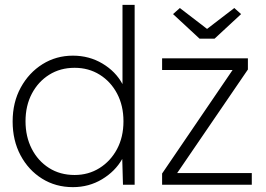

<svg xmlns="http://www.w3.org/2000/svg" viewBox="-20 -760 1094 790"><path d="M280 10Q209 10 153 -25Q97 -60 64.5 -121Q32 -182 32 -260Q32 -339 65.5 -400Q99 -461 155 -496Q211 -531 280 -531Q347 -531 401.5 -498.5Q456 -466 484 -414V-740H534V0H486L483 -106Q454 -55 400 -22.5Q346 10 280 10ZM287 -40Q344 -40 389.5 -68.5Q435 -97 461.5 -146.5Q488 -196 488 -261Q488 -325 462 -374.5Q436 -424 390.5 -452.5Q345 -481 287 -481Q228 -481 182.5 -452.5Q137 -424 111 -374.5Q85 -325 85 -261Q85 -198 110.5 -148Q136 -98 181.5 -69Q227 -40 287 -40ZM647 0V-46L937 -472H647V-520H1000V-474L709 -48H1016V0ZM801 -601 692 -702 720 -727 832 -641 944 -727 972 -702 863 -601Z"/></svg>

Font: Lexend Deca ExtraLight
Style: Regular
Weight: 200
Designer: Bonnie Shaver-Troup, Thomas Jockin
Foundry: Lexend
Version: Version 1.008; ttfautohint (v1.8.4.7-5d5b)